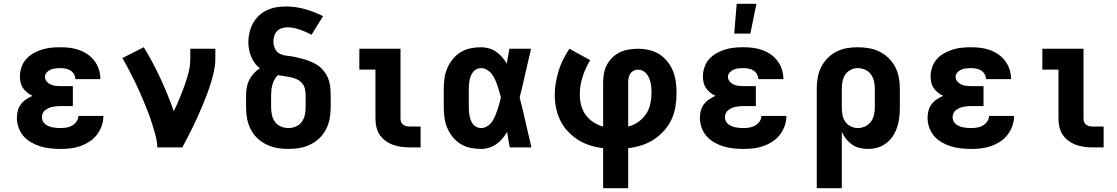

<svg xmlns="http://www.w3.org/2000/svg" viewBox="-20 -777 5890 1012"><path d="M298 8Q271 8 244.5 5Q218 2 193 -5.5Q168 -13 144.5 -26.5Q121 -40 104 -59.5Q87 -79 78 -104.5Q69 -130 69 -157Q69 -176 74 -194.5Q79 -213 90.5 -228Q102 -243 118 -253.5Q134 -264 151 -272Q136 -279 123.5 -289Q111 -299 101.5 -312.5Q92 -326 88.5 -342Q85 -358 85 -374Q85 -398 93 -422Q101 -446 117 -464.5Q133 -483 155 -495.5Q177 -508 200.5 -515.5Q224 -523 248.5 -525.5Q273 -528 297 -528Q323 -528 348 -525Q373 -522 397 -513.5Q421 -505 442 -490.5Q463 -476 478 -456Q493 -436 501 -411.5Q509 -387 509 -361V-360H377Q377 -374 369.5 -386.5Q362 -399 350.5 -406Q339 -413 325 -415.5Q311 -418 297 -418Q284 -418 271.5 -416.5Q259 -415 247 -410Q235 -405 226 -395Q217 -385 217 -372Q217 -358 226 -347.5Q235 -337 247.5 -331.5Q260 -326 273.5 -324.5Q287 -323 300 -323H364V-218H300Q289 -218 278.5 -217Q268 -216 257.5 -214Q247 -212 237 -207.5Q227 -203 218.5 -196.5Q210 -190 205.5 -180Q201 -170 201 -159Q201 -148 205.5 -138.5Q210 -129 218.5 -122.5Q227 -116 236.5 -112Q246 -108 256 -106Q266 -104 276.5 -103Q287 -102 298 -102Q314 -102 330 -104.5Q346 -107 360 -115Q374 -123 383.5 -136.5Q393 -150 393 -166H525Q525 -139 516 -113.5Q507 -88 490.5 -66.5Q474 -45 451.5 -30.5Q429 -16 403.5 -7Q378 2 351.5 5Q325 8 298 8Z M809 0Q809 -25 803 -50Q797 -75 789.5 -99.5Q782 -124 774 -148Q766 -172 756.5 -195.5Q747 -219 737.5 -242.5Q728 -266 717.5 -289.5Q707 -313 696 -336Q685 -359 673.5 -381.5Q662 -404 650 -426.5Q638 -449 625 -471L738 -528Q786 -449 825.5 -364Q865 -279 896 -191Q912 -224 926 -257.5Q940 -291 952.5 -325.5Q965 -360 974 -395.5Q983 -431 983 -468V-520H1115V-468Q1115 -437 1108.5 -406Q1102 -375 1093 -345Q1084 -315 1073 -285.5Q1062 -256 1050 -227Q1038 -198 1025 -169Q1012 -140 998.5 -112Q985 -84 970.5 -56Q956 -28 941 0Z M1500 8Q1470 8 1441 3Q1412 -2 1385 -15Q1358 -28 1336.5 -48.5Q1315 -69 1301.5 -95.5Q1288 -122 1282.5 -151Q1277 -180 1277 -210V-273Q1277 -294 1280.5 -315Q1284 -336 1293.5 -355Q1303 -374 1317.5 -390Q1332 -406 1350 -417Q1334 -429 1322.5 -445Q1311 -461 1303.5 -479Q1296 -497 1292.5 -516.5Q1289 -536 1289 -555Q1289 -581 1295 -606Q1301 -631 1313 -653.5Q1325 -676 1344 -694Q1363 -712 1386.5 -723Q1410 -734 1435 -738.5Q1460 -743 1486 -743Q1537 -743 1587 -729Q1637 -715 1683 -692L1622 -594Q1607 -602 1592 -608.5Q1577 -615 1561.5 -620.5Q1546 -626 1529.5 -629.5Q1513 -633 1497 -633Q1481 -633 1466 -628.5Q1451 -624 1440.5 -613Q1430 -602 1425.5 -587Q1421 -572 1421 -557Q1421 -538 1430 -519.5Q1439 -501 1456.5 -493Q1474 -485 1494 -483Q1514 -481 1533 -477Q1552 -473 1571 -468Q1590 -463 1608.5 -456Q1627 -449 1644 -439.5Q1661 -430 1675 -416Q1689 -402 1699 -385.5Q1709 -369 1714.5 -350Q1720 -331 1721.5 -311.5Q1723 -292 1723 -273V-210Q1723 -180 1717.5 -151Q1712 -122 1698.5 -95.5Q1685 -69 1663.5 -48.5Q1642 -28 1615 -15Q1588 -2 1559 3Q1530 8 1500 8ZM1500 -102Q1520 -102 1539 -110Q1558 -118 1570 -134Q1582 -150 1586.5 -170Q1591 -190 1591 -210V-273Q1591 -290 1587.5 -307Q1584 -324 1573 -337.5Q1562 -351 1546 -358.5Q1530 -366 1513.5 -369.5Q1497 -373 1479.5 -375.5Q1462 -378 1445 -381Q1434 -371 1427 -358Q1420 -345 1416 -331Q1412 -317 1410.5 -302Q1409 -287 1409 -273V-210Q1409 -190 1413.5 -170Q1418 -150 1430 -134Q1442 -118 1461 -110Q1480 -102 1500 -102Z M2140 0Q2118 0 2095.5 -3Q2073 -6 2052 -13.5Q2031 -21 2012.5 -34.5Q1994 -48 1981.5 -66.5Q1969 -85 1964 -107Q1959 -129 1959 -152V-410H1874V-520H2091V-152Q2091 -142 2094.5 -133.5Q2098 -125 2105.5 -119.5Q2113 -114 2122 -112Q2131 -110 2140 -110H2197V0Z M2516 8Q2488 8 2460.5 2.5Q2433 -3 2409 -17.5Q2385 -32 2367 -54Q2349 -76 2338 -101.5Q2327 -127 2323 -154.5Q2319 -182 2319 -210V-310Q2319 -338 2323 -365.5Q2327 -393 2338 -418.5Q2349 -444 2367 -466Q2385 -488 2409 -502.5Q2433 -517 2460.5 -522.5Q2488 -528 2516 -528Q2537 -528 2557.5 -522Q2578 -516 2595.5 -504Q2613 -492 2626.5 -476Q2640 -460 2651 -442Q2655 -461 2658 -480.5Q2661 -500 2665 -520H2779Q2764 -456 2749.5 -391.5Q2735 -327 2719 -263Q2736 -198 2750.5 -132Q2765 -66 2781 0H2667Q2663 -20 2659.5 -40.5Q2656 -61 2653 -82Q2642 -63 2628 -46.5Q2614 -30 2596.5 -17.5Q2579 -5 2558 1.5Q2537 8 2516 8ZM2516 -102Q2533 -102 2548 -111.5Q2563 -121 2573 -135Q2583 -149 2589.5 -165Q2596 -181 2601.5 -197Q2607 -213 2611.5 -229.5Q2616 -246 2620 -263Q2616 -279 2611.5 -295Q2607 -311 2601.5 -327Q2596 -343 2589 -358.5Q2582 -374 2572 -387Q2562 -400 2547 -409Q2532 -418 2516 -418Q2504 -418 2493 -413Q2482 -408 2474.5 -399Q2467 -390 2462.5 -379Q2458 -368 2455.5 -356.5Q2453 -345 2452 -333.5Q2451 -322 2451 -310V-210Q2451 -198 2452 -186.5Q2453 -175 2455.5 -163.5Q2458 -152 2462.5 -141Q2467 -130 2474.5 -121Q2482 -112 2493 -107Q2504 -102 2516 -102Z M3159 215V4Q3124 0 3090.5 -10.5Q3057 -21 3027.5 -39.5Q2998 -58 2973.5 -84Q2949 -110 2933.5 -141.5Q2918 -173 2911 -207.5Q2904 -242 2904 -277Q2904 -309 2909.5 -341Q2915 -373 2924.5 -404Q2934 -435 2948.5 -464Q2963 -493 2981 -520L3091 -460Q3066 -419 3051 -373Q3036 -327 3036 -279Q3036 -251 3043 -223Q3050 -195 3066.5 -172Q3083 -149 3107.5 -133Q3132 -117 3159 -110V-343Q3159 -367 3163.5 -391Q3168 -415 3179.5 -436.5Q3191 -458 3209 -475Q3227 -492 3248.5 -502Q3270 -512 3294.5 -516Q3319 -520 3343 -520Q3372 -520 3401 -513.5Q3430 -507 3454.5 -491.5Q3479 -476 3497.5 -453Q3516 -430 3527 -403Q3538 -376 3542 -347Q3546 -318 3546 -289Q3546 -253 3540.5 -217Q3535 -181 3520 -148.5Q3505 -116 3480.5 -88.5Q3456 -61 3426 -41.5Q3396 -22 3361.5 -11Q3327 0 3291 4V215ZM3291 -110Q3320 -117 3344.5 -134.5Q3369 -152 3385.5 -176.5Q3402 -201 3408 -230.5Q3414 -260 3414 -290Q3414 -303 3413 -316Q3412 -329 3409 -341.5Q3406 -354 3401 -366Q3396 -378 3388 -388Q3380 -398 3368 -404Q3356 -410 3343 -410Q3331 -410 3320 -404.5Q3309 -399 3302.5 -389Q3296 -379 3293.5 -367Q3291 -355 3291 -343Z M3898 8Q3871 8 3844.5 5Q3818 2 3793 -5.5Q3768 -13 3744.5 -26.5Q3721 -40 3704 -59.5Q3687 -79 3678 -104.5Q3669 -130 3669 -157Q3669 -176 3674 -194.5Q3679 -213 3690.5 -228Q3702 -243 3718 -253.5Q3734 -264 3751 -272Q3736 -279 3723.5 -289Q3711 -299 3701.5 -312.5Q3692 -326 3688.5 -342Q3685 -358 3685 -374Q3685 -398 3693 -422Q3701 -446 3717 -464.5Q3733 -483 3755 -495.5Q3777 -508 3800.5 -515.5Q3824 -523 3848.5 -525.5Q3873 -528 3897 -528Q3923 -528 3948 -525Q3973 -522 3997 -513.5Q4021 -505 4042 -490.5Q4063 -476 4078 -456Q4093 -436 4101 -411.5Q4109 -387 4109 -361V-360H3977Q3977 -374 3969.5 -386.5Q3962 -399 3950.5 -406Q3939 -413 3925 -415.5Q3911 -418 3897 -418Q3884 -418 3871.5 -416.5Q3859 -415 3847 -410Q3835 -405 3826 -395Q3817 -385 3817 -372Q3817 -358 3826 -347.5Q3835 -337 3847.5 -331.5Q3860 -326 3873.5 -324.5Q3887 -323 3900 -323H3964V-218H3900Q3889 -218 3878.5 -217Q3868 -216 3857.5 -214Q3847 -212 3837 -207.5Q3827 -203 3818.5 -196.5Q3810 -190 3805.5 -180Q3801 -170 3801 -159Q3801 -148 3805.5 -138.5Q3810 -129 3818.5 -122.5Q3827 -116 3836.5 -112Q3846 -108 3856 -106Q3866 -104 3876.5 -103Q3887 -102 3898 -102Q3914 -102 3930 -104.5Q3946 -107 3960 -115Q3974 -123 3983.5 -136.5Q3993 -150 3993 -166H4125Q4125 -139 4116 -113.5Q4107 -88 4090.5 -66.5Q4074 -45 4051.5 -30.5Q4029 -16 4003.5 -7Q3978 2 3951.5 5Q3925 8 3898 8ZM3850 -600 3863 -757H3967L3935 -600Z M4285 215V-310Q4285 -339 4290 -368Q4295 -397 4308 -423Q4321 -449 4341.5 -470Q4362 -491 4388 -504.5Q4414 -518 4443 -523Q4472 -528 4501 -528Q4530 -528 4559.5 -523Q4589 -518 4615.5 -505Q4642 -492 4663.5 -471Q4685 -450 4698.5 -424Q4712 -398 4717.5 -369Q4723 -340 4723 -310V-210Q4723 -184 4720 -158Q4717 -132 4709 -107.5Q4701 -83 4687 -61Q4673 -39 4652.5 -23Q4632 -7 4606.5 0.5Q4581 8 4555 8Q4533 8 4511.5 3Q4490 -2 4472 -14.5Q4454 -27 4440 -44.5Q4426 -62 4417 -82V215ZM4501 -102Q4521 -102 4539.5 -110.5Q4558 -119 4570 -135Q4582 -151 4586.5 -170.5Q4591 -190 4591 -210V-310Q4591 -330 4586.5 -349.5Q4582 -369 4570.5 -385Q4559 -401 4540 -409.5Q4521 -418 4501 -418Q4482 -418 4464 -409Q4446 -400 4435.5 -384Q4425 -368 4421 -348.5Q4417 -329 4417 -310V-210Q4417 -191 4420.5 -171.5Q4424 -152 4435 -136Q4446 -120 4464 -111Q4482 -102 4501 -102Z M5098 8Q5071 8 5044.5 5Q5018 2 4993 -5.5Q4968 -13 4944.5 -26.5Q4921 -40 4904 -59.5Q4887 -79 4878 -104.5Q4869 -130 4869 -157Q4869 -176 4874 -194.5Q4879 -213 4890.5 -228Q4902 -243 4918 -253.5Q4934 -264 4951 -272Q4936 -279 4923.5 -289Q4911 -299 4901.5 -312.5Q4892 -326 4888.5 -342Q4885 -358 4885 -374Q4885 -398 4893 -422Q4901 -446 4917 -464.5Q4933 -483 4955 -495.5Q4977 -508 5000.5 -515.5Q5024 -523 5048.5 -525.5Q5073 -528 5097 -528Q5123 -528 5148 -525Q5173 -522 5197 -513.5Q5221 -505 5242 -490.5Q5263 -476 5278 -456Q5293 -436 5301 -411.5Q5309 -387 5309 -361V-360H5177Q5177 -374 5169.5 -386.5Q5162 -399 5150.5 -406Q5139 -413 5125 -415.5Q5111 -418 5097 -418Q5084 -418 5071.5 -416.5Q5059 -415 5047 -410Q5035 -405 5026 -395Q5017 -385 5017 -372Q5017 -358 5026 -347.5Q5035 -337 5047.5 -331.5Q5060 -326 5073.5 -324.5Q5087 -323 5100 -323H5164V-218H5100Q5089 -218 5078.5 -217Q5068 -216 5057.5 -214Q5047 -212 5037 -207.5Q5027 -203 5018.5 -196.5Q5010 -190 5005.5 -180Q5001 -170 5001 -159Q5001 -148 5005.5 -138.5Q5010 -129 5018.5 -122.5Q5027 -116 5036.5 -112Q5046 -108 5056 -106Q5066 -104 5076.5 -103Q5087 -102 5098 -102Q5114 -102 5130 -104.5Q5146 -107 5160 -115Q5174 -123 5183.5 -136.5Q5193 -150 5193 -166H5325Q5325 -139 5316 -113.5Q5307 -88 5290.5 -66.5Q5274 -45 5251.5 -30.5Q5229 -16 5203.5 -7Q5178 2 5151.5 5Q5125 8 5098 8Z M5740 0Q5718 0 5695.5 -3Q5673 -6 5652 -13.5Q5631 -21 5612.5 -34.5Q5594 -48 5581.5 -66.5Q5569 -85 5564 -107Q5559 -129 5559 -152V-410H5474V-520H5691V-152Q5691 -142 5694.5 -133.5Q5698 -125 5705.5 -119.5Q5713 -114 5722 -112Q5731 -110 5740 -110H5797V0Z"/></svg>

Font: Iosevka Etoile Extrabold
Style: Regular
Weight: 800
Designer: Belleve Invis
Foundry: Belleve Invis
Version: Version 22.1.2; ttfautohint (v1.8.4)